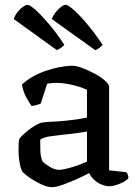

<svg xmlns="http://www.w3.org/2000/svg" viewBox="-20 -773 577 797"><path d="M195 4Q177 4 151 -8Q125 -20 103.5 -35Q82 -50 75 -58Q67 -68 62 -94Q57 -120 57 -151Q57 -163 57.5 -173.5Q58 -184 59 -194Q61 -199 71.5 -209.5Q82 -220 97 -232Q112 -244 127.5 -253Q143 -262 154 -264Q162 -266 179.5 -267Q197 -268 219 -269Q233 -270 248.5 -271.5Q264 -273 280 -275Q296 -277 311.5 -279.5Q327 -282 341 -285V-400Q314 -413 278 -421Q242 -429 213 -429Q203 -429 193.5 -428Q184 -427 176 -426L149 -343Q145 -342 136.5 -338.5Q128 -335 111 -333Q102 -345 89 -369Q76 -393 71 -422Q91 -441 117 -455.5Q143 -470 171.5 -479.5Q200 -489 228.5 -494.5Q257 -500 281 -500Q297 -500 322 -490.5Q347 -481 372.5 -467.5Q398 -454 415.5 -438.5Q433 -423 433 -412V-66L505 -58Q507 -55 510 -49Q513 -43 513 -34Q507 -25 492.5 -17.5Q478 -10 462.5 -5Q447 0 435 0Q418 0 400.5 -7.5Q383 -15 370 -27.5Q357 -40 350 -55Q327 -42 296.5 -28.5Q266 -15 239 -5.5Q212 4 195 4ZM225 -68Q237 -68 259 -73.5Q281 -79 304.5 -87.5Q328 -96 341 -102V-227Q318 -223 292 -219.5Q266 -216 242 -214Q214 -211 187 -207Q160 -203 147 -193Q147 -175 147.5 -149Q148 -123 156 -104Q165 -94 185.5 -81Q206 -68 225 -68ZM216 -565 37 -694Q42 -709 52.5 -722.5Q63 -736 75 -744.5Q87 -753 94 -753Q104 -753 127.5 -732Q151 -711 183 -673.5Q215 -636 247 -587Q243 -582 234.5 -575.5Q226 -569 216 -565ZM375 -565 195 -694Q200 -708 210.5 -721.5Q221 -735 233 -744Q245 -753 253 -753Q262 -753 286 -732Q310 -711 341.5 -673.5Q373 -636 406 -587Q402 -582 393 -574.5Q384 -567 375 -565Z"/></svg>

Font: Texturina 12pt
Style: Regular
Weight: 400
Designer: Guillermo Torres Carreño
Foundry: Omnibus-Type
Version: Version 1.002